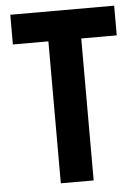

<svg xmlns="http://www.w3.org/2000/svg" viewBox="-52 -761 583 802"><g transform="rotate(-5 239.5 -360.0)"><path d="M170.4 0V-617.2H308.1V0ZM21.5 -595.2V-719.7H457V-595.2Z"/></g></svg>

Font: Reddit Sans Condensed
Style: Bold
Weight: 700
Designer: Stephen Hutchings
Foundry: Reddit
Version: Version 1.014